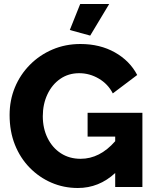

<svg xmlns="http://www.w3.org/2000/svg" viewBox="-20 -935 772 960"><path d="M369 5Q299 5 237.5 -21.5Q176 -48 128.5 -96.5Q81 -145 54.5 -211.5Q28 -278 28 -360Q28 -434 54.5 -498Q81 -562 129.5 -611Q178 -660 242.5 -687.5Q307 -715 382 -715Q480 -715 554.5 -673Q629 -631 666 -560L544 -468Q520 -515 474 -542Q428 -569 376 -569Q322 -569 281 -540.5Q240 -512 217 -463Q194 -414 194 -354Q194 -293 218 -244.5Q242 -196 284.5 -168.5Q327 -141 383 -141Q479 -141 556 -229V-252H418V-371H692V0H556V-70Q475 5 369 5ZM431 -757 329 -785 381 -915H526Z"/></svg>

Font: Raleway ExtraBold
Style: Regular
Weight: 800
Designer: Matt McInerney, Pablo Impallari, Rodrigo Fuenzalida
Foundry: Matt McInerney, Pablo Impallari, Rodrigo Fuenzalida
Version: Version 4.026